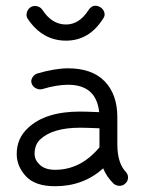

<svg xmlns="http://www.w3.org/2000/svg" viewBox="-20 -638 490 666"><path d="M171 8Q102 8 70 -26.5Q38 -61 38 -104Q38 -158 77 -194Q137 -251 258 -251Q276 -251 324 -249Q314 -344 216 -344Q177 -344 127 -329Q116 -326 105 -331.5Q94 -337 90 -348Q86 -358 92 -368.5Q98 -379 109 -383Q171 -401 216 -401Q300 -401 343.5 -355.5Q387 -310 387 -232V-138Q387 -72 417 -41Q425 -32 424 -20Q423 -8 414 -1Q406 7 393.5 6.5Q381 6 373 -2Q349 -26 338 -54Q269 8 171 8ZM325 -127V-193Q277 -195 258 -195Q162 -195 119 -154Q100 -136 100 -104Q100 -83 118.5 -66Q137 -49 171 -49Q260 -49 325 -127ZM209 -497Q127 -497 76 -573Q70 -582 73 -594Q76 -606 86 -613Q96 -619 108 -616.5Q120 -614 127 -604Q160 -553 209 -553Q255 -553 287 -603Q303 -627 328 -613Q339 -606 342 -594.5Q345 -583 338 -574Q290 -497 209 -497Z"/></svg>

Font: Hoogli Medium
Style: Regular
Weight: 500
Designer: Anand Singh Naorem
Foundry: Brand New Type
Version: Version 1.00 b007